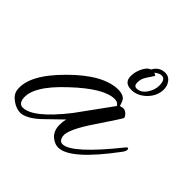

<svg xmlns="http://www.w3.org/2000/svg" viewBox="-153 -646 774 774"><g transform="rotate(45 234.0 -259.0)"><path d="M67 5Q43 5 19 -12Q-5 -29 -8 -52Q-18 -129 89 -235Q195 -341 280 -341Q303 -341 316 -330Q323 -323 326.5 -311Q330 -299 332 -299Q336 -299 339 -300.5Q342 -302 346 -302Q358 -302 367 -293Q376 -284 377 -277Q378 -275 313 -178Q248 -83 254 -49Q259 -26 276 -26Q328 -26 466 -198Q469 -202 472 -202Q477 -202 477 -195Q477 -187 468 -175Q341 -4 273 -4Q264 -4 256 -7Q212 -24 212 -73Q212 -90 216 -107L154 -47Q126 -19 103.5 -7Q81 5 67 5ZM58 -17Q116 -17 216 -144L322 -290Q314 -304 296 -304Q235 -304 131 -206Q23 -106 34 -41Q39 -17 58 -17ZM317 -377Q276 -377 276 -415Q276 -438 286 -459Q298 -486 315 -491Q332 -523 366 -523Q385 -523 397 -507.5Q409 -492 409 -471Q409 -435 381 -406Q352 -377 317 -377ZM328 -396Q352 -396 368.5 -420Q385 -444 385 -469Q385 -505 363 -505Q351 -505 334 -492L345 -486Q344 -482 338.5 -474.5Q333 -467 325 -454Q313 -436 313 -416Q313 -396 328 -396Z"/></g></svg>

Font: Alex Brush
Style: Regular
Weight: 400
Designer: Robert E. Leuschke
Foundry: Robert E. Leuschke
Version: Version 1.111; ttfautohint (v1.8.4.7-5d5b)